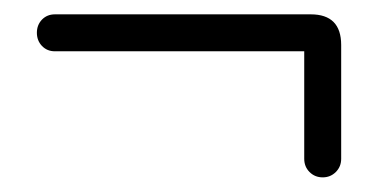

<svg xmlns="http://www.w3.org/2000/svg" viewBox="-20 -303 521 265"><path d="M450.9 -83.8Q450.9 -73 443.5 -65.6Q436.1 -58.2 425.4 -58.2Q414.6 -58.2 407.2 -65.6Q399.9 -73 399.9 -83.8V-232.2H55.8Q45 -232.2 37.9 -239.6Q30.9 -247 30.9 -257.8Q30.9 -268.5 37.9 -275.9Q45 -283.2 55.8 -283.2H408.9Q450.9 -283.2 450.9 -240.9Z"/></svg>

Font: Libertine-Super Thin
Style: Regular
Weight: 100
Designer: Bastien Sozeau
Foundry: NBR — Bastien Sozeau
Version: Version 2.003;gftools[0.9.33]